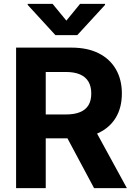

<svg xmlns="http://www.w3.org/2000/svg" viewBox="-20 -974 697 994"><path d="M63.3 0V-727.5H349.8Q432.6 -727.5 490.9 -698.2Q549.1 -668.8 580 -615.4Q610.9 -561.9 610.9 -489.8Q610.9 -417.4 579.7 -365.2Q548.4 -313.1 489.2 -285.4Q429.9 -257.8 346.1 -257.8H154.3V-381.4H320.9Q365.4 -381.4 394.6 -393.6Q423.8 -405.7 438.2 -429.7Q452.5 -453.7 452.5 -489.8Q452.5 -526.2 438.1 -551Q423.6 -575.8 394.4 -588.6Q365.2 -601.4 320.5 -601.4H216.8V0ZM467 0 290 -331.2H455.9L636.9 0ZM252.3 -953.9 323.6 -867.2 394.5 -953.9H523.8V-948.6L379.9 -792H267L123.4 -948.6V-953.9Z"/></svg>

Font: Inter
Style: Regular
Weight: 400
Designer: Rasmus Andersson
Foundry: rsms
Version: Version 4.000;git-8c9346024